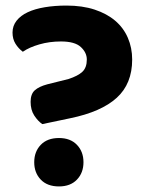

<svg xmlns="http://www.w3.org/2000/svg" viewBox="-20 -654 531 690"><path d="M132 -208Q116 -219 103 -239Q90 -259 90 -288Q90 -316 105 -329.5Q120 -343 150 -351L226 -370Q260 -381 276 -396Q292 -411 292 -440Q292 -465 270.5 -485Q249 -505 199 -505Q158 -505 121.5 -494.5Q85 -484 62 -468Q46 -480 35.5 -497Q25 -514 25 -537Q25 -561 39.5 -579.5Q54 -598 79.5 -610Q105 -622 141 -628Q177 -634 219 -634Q276 -634 320 -619.5Q364 -605 394 -579.5Q424 -554 439.5 -518Q455 -482 455 -440Q455 -353 399.5 -302.5Q344 -252 232 -229ZM103 -71Q103 -109 126.5 -133.5Q150 -158 192 -158Q233 -158 256.5 -133.5Q280 -109 280 -71Q280 -33 256.5 -8.5Q233 16 192 16Q150 16 126.5 -8.5Q103 -33 103 -71Z"/></svg>

Font: Baloo Bhai 2
Style: Bold
Weight: 700
Designer: Supriya Tembe, Noopur Datye and Ek Type
Foundry: Ek Type
Version: Version 1.640;PS 1.000;hotconv 16.6.51;makeotf.lib2.5.65220;